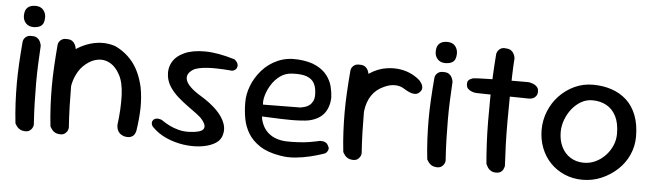

<svg xmlns="http://www.w3.org/2000/svg" viewBox="-45 -821 3412 1000"><g transform="rotate(5 1661.5 -321.0)"><path d="M104 -1Q90 -2 80.5 -7.5Q71 -13 65 -20.5Q59 -28 56.5 -33Q54 -38 54 -38Q48 -92 45.5 -143Q43 -194 43 -244.5Q43 -295 46 -349Q49 -403 54 -463Q54 -463 55 -468.5Q56 -474 60.5 -481Q65 -488 74.5 -493.5Q84 -499 101 -498Q118 -498 128 -491Q138 -484 142.5 -474.5Q147 -465 148.5 -458Q150 -451 150 -451Q147 -401 145 -353Q143 -305 143 -255Q143 -205 144.5 -151.5Q146 -98 150 -39Q150 -39 149 -33Q148 -27 143.5 -19.5Q139 -12 130 -6Q121 0 104 -1ZM105 -545Q78 -545 63.5 -561Q49 -577 49 -600Q49 -629 63.5 -642.5Q78 -656 105 -656Q132 -656 146 -639.5Q160 -623 160 -600Q160 -585 155.5 -572.5Q151 -560 139 -553Q127 -546 105 -545Z M626 -19Q609 -24 600 -33Q591 -42 588 -51.5Q585 -61 584.5 -68.5Q584 -76 584 -76Q595 -160 592.5 -229.5Q590 -299 568 -338Q548 -375 521 -391.5Q494 -408 465 -406.5Q436 -405 407 -387Q373 -365 354 -333Q335 -301 327.5 -265Q320 -229 319 -195Q320 -163 320 -137Q320 -111 321 -91Q322 -71 323 -58Q323 -58 322.5 -54Q322 -50 320 -44Q318 -38 311.5 -33Q305 -28 291 -27Q279 -26 270 -32Q261 -38 255.5 -44Q250 -50 250 -50Q239 -68 238.5 -85Q238 -102 239.5 -123Q241 -144 236 -174Q234 -211 234.5 -241.5Q235 -272 239 -299.5Q243 -327 252 -351Q261 -375 277 -398Q297 -424 326 -445Q355 -466 389.5 -479Q424 -492 461 -494Q498 -496 535 -484Q560 -473 583.5 -455.5Q607 -438 627 -414Q647 -390 662 -357.5Q677 -325 687 -282Q697 -229 696 -174Q695 -119 685 -54Q685 -54 683 -47Q681 -40 675.5 -32Q670 -24 658 -19.5Q646 -15 626 -19ZM287 -1Q273 -2 263.5 -7.5Q254 -13 248 -20.5Q242 -28 239.5 -33Q237 -38 237 -38Q231 -92 228.5 -143Q226 -194 226 -244.5Q226 -295 229 -349Q232 -403 237 -463Q237 -463 238 -468.5Q239 -474 243.5 -481Q248 -488 257.5 -493.5Q267 -499 284 -498Q301 -498 311 -491Q321 -484 325.5 -474.5Q330 -465 331.5 -458Q333 -451 333 -451Q330 -401 328 -353Q326 -305 326 -255Q326 -205 327.5 -151.5Q329 -98 333 -39Q333 -39 332 -33Q331 -27 326.5 -19.5Q322 -12 313 -6Q304 0 287 -1Z M957 -72Q1017 -74 1031.5 -91.5Q1046 -109 1020 -141Q1009 -155 987 -171Q965 -187 939.5 -205.5Q914 -224 889.5 -245.5Q865 -267 847 -293Q829 -319 824 -350Q818 -391 836.5 -424.5Q855 -458 898 -477.5Q941 -497 1007 -496.5Q1073 -496 1161 -469Q1161 -469 1164.5 -466.5Q1168 -464 1172 -459Q1176 -454 1179 -447Q1182 -440 1180 -431Q1178 -423 1173.5 -418.5Q1169 -414 1163.5 -411.5Q1158 -409 1154 -409Q1150 -409 1150 -409Q1150 -409 1139 -410Q1128 -411 1110 -412Q1092 -413 1070 -413.5Q1048 -414 1025.5 -412.5Q1003 -411 983 -407Q963 -403 950 -395Q932 -383 925.5 -369Q919 -355 924.5 -338.5Q930 -322 949.5 -303Q969 -284 1004 -263Q1054 -233 1088 -199Q1122 -165 1134 -129.5Q1146 -94 1131 -59Q1121 -36 1091 -21Q1061 -6 1020 -1.5Q979 3 934 -3.5Q889 -10 845.5 -29Q802 -48 770 -81Q770 -81 767.5 -84Q765 -87 763 -92.5Q761 -98 761.5 -104.5Q762 -111 767 -117Q773 -124 780.5 -125.5Q788 -127 795 -126Q802 -125 806.5 -123.5Q811 -122 811 -122Q811 -122 823 -114Q835 -106 855.5 -95.5Q876 -85 902.5 -78Q929 -71 957 -72Z M1442 10Q1376 -1 1335.5 -27.5Q1295 -54 1273.5 -89.5Q1252 -125 1244.5 -166Q1237 -207 1237 -247Q1236 -292 1253.5 -337.5Q1271 -383 1304.5 -421Q1338 -459 1385.5 -480Q1433 -501 1491 -497Q1550 -493 1587 -474.5Q1624 -456 1644.5 -429Q1665 -402 1672.5 -372Q1680 -342 1681 -315Q1680 -265 1654.5 -231.5Q1629 -198 1575 -186Q1559 -183 1534.5 -181.5Q1510 -180 1482.5 -180Q1455 -180 1428.5 -181Q1402 -182 1379.5 -183Q1357 -184 1343.5 -184.5Q1330 -185 1330 -185Q1333 -157 1348 -130.5Q1363 -104 1391.5 -87Q1420 -70 1463 -67Q1500 -66 1532 -68Q1564 -70 1588.5 -74Q1613 -78 1626 -81Q1639 -84 1639 -84Q1639 -84 1644.5 -84.5Q1650 -85 1657.5 -84Q1665 -83 1673 -78.5Q1681 -74 1686 -63Q1692 -53 1690.5 -45.5Q1689 -38 1685 -32.5Q1681 -27 1677.5 -24.5Q1674 -22 1674 -22Q1674 -22 1653 -15Q1632 -8 1597.5 0.5Q1563 9 1522 13Q1481 17 1442 10ZM1330 -247 1526 -249Q1526 -249 1533 -250.5Q1540 -252 1550.5 -255Q1561 -258 1571.5 -266Q1582 -274 1589 -287.5Q1596 -301 1596 -322Q1596 -357 1584 -380Q1572 -403 1544 -413.5Q1516 -424 1466 -421Q1431 -419 1404.5 -399.5Q1378 -380 1360.5 -352Q1343 -324 1335 -295.5Q1327 -267 1330 -247Z M1814 -114Q1801 -113 1793.5 -120Q1786 -127 1782.5 -136.5Q1779 -146 1777.5 -154Q1776 -162 1776 -162Q1773 -179 1771 -188.5Q1769 -198 1769 -206.5Q1769 -215 1769.5 -228Q1770 -241 1771 -264Q1775 -323 1794.5 -368Q1814 -413 1849 -443Q1884 -473 1932 -487Q1974 -497 2010 -494Q2046 -491 2075.5 -478.5Q2105 -466 2128 -446Q2128 -446 2132 -442Q2136 -438 2140.5 -431Q2145 -424 2147.5 -415.5Q2150 -407 2147.5 -398Q2145 -389 2135 -380Q2124 -371 2111 -371.5Q2098 -372 2086 -377Q2074 -382 2066.5 -386.5Q2059 -391 2059 -391Q2036 -407 2007.5 -407.5Q1979 -408 1950 -394Q1909 -376 1886.5 -342.5Q1864 -309 1858 -263Q1856 -238 1854.5 -222.5Q1853 -207 1852.5 -196.5Q1852 -186 1852 -175Q1852 -164 1853 -146Q1853 -146 1851 -139Q1849 -132 1840.5 -124.5Q1832 -117 1814 -114ZM1818 -1Q1804 -2 1794.5 -7.5Q1785 -13 1779 -20.5Q1773 -28 1770.5 -33Q1768 -38 1768 -38Q1762 -92 1759.5 -143Q1757 -194 1757 -244.5Q1757 -295 1760 -349Q1763 -403 1768 -463Q1768 -463 1769 -468.5Q1770 -474 1774.5 -481Q1779 -488 1788.5 -493.5Q1798 -499 1815 -498Q1832 -498 1842 -491Q1852 -484 1856.5 -474.5Q1861 -465 1862.5 -458Q1864 -451 1864 -451Q1861 -401 1859 -353Q1857 -305 1857 -255Q1857 -205 1858.5 -151.5Q1860 -98 1864 -39Q1864 -39 1863 -33Q1862 -27 1857.5 -19.5Q1853 -12 1844 -6Q1835 0 1818 -1Z M2257 -1Q2243 -2 2233.5 -7.5Q2224 -13 2218 -20.5Q2212 -28 2209.5 -33Q2207 -38 2207 -38Q2201 -92 2198.5 -143Q2196 -194 2196 -244.5Q2196 -295 2199 -349Q2202 -403 2207 -463Q2207 -463 2208 -468.5Q2209 -474 2213.5 -481Q2218 -488 2227.5 -493.5Q2237 -499 2254 -498Q2271 -498 2281 -491Q2291 -484 2295.5 -474.5Q2300 -465 2301.5 -458Q2303 -451 2303 -451Q2300 -401 2298 -353Q2296 -305 2296 -255Q2296 -205 2297.5 -151.5Q2299 -98 2303 -39Q2303 -39 2302 -33Q2301 -27 2296.5 -19.5Q2292 -12 2283 -6Q2274 0 2257 -1ZM2258 -545Q2231 -545 2216.5 -561Q2202 -577 2202 -600Q2202 -629 2216.5 -642.5Q2231 -656 2258 -656Q2285 -656 2299 -639.5Q2313 -623 2313 -600Q2313 -585 2308.5 -572.5Q2304 -560 2292 -553Q2280 -546 2258 -545Z M2570 0Q2554 0 2543 -6.5Q2532 -13 2526.5 -21.5Q2521 -30 2518.5 -36Q2516 -42 2516 -42Q2512 -85 2509 -141.5Q2506 -198 2505.5 -260.5Q2505 -323 2506 -386Q2507 -449 2510 -508Q2513 -567 2517 -616Q2517 -616 2518.5 -621.5Q2520 -627 2525 -634Q2530 -641 2539.5 -646Q2549 -651 2565 -649Q2583 -648 2592.5 -641Q2602 -634 2606.5 -625Q2611 -616 2612.5 -609Q2614 -602 2614 -602Q2611 -563 2609.5 -509Q2608 -455 2607 -393.5Q2606 -332 2606 -269Q2606 -206 2608 -146.5Q2610 -87 2613 -38Q2613 -38 2611.5 -32.5Q2610 -27 2606.5 -19.5Q2603 -12 2594 -6Q2585 0 2570 0ZM2707 -399Q2628 -400 2557 -401.5Q2486 -403 2431 -404Q2431 -404 2423.5 -405Q2416 -406 2406 -410Q2396 -414 2388 -421.5Q2380 -429 2379 -443Q2378 -455 2382 -462Q2386 -469 2393 -472.5Q2400 -476 2404.5 -477.5Q2409 -479 2409 -479Q2417 -480 2439 -481Q2461 -482 2492 -482.5Q2523 -483 2558.5 -483.5Q2594 -484 2630 -484Q2666 -484 2698 -484Q2698 -484 2703.5 -483Q2709 -482 2717 -479.5Q2725 -477 2733 -472Q2741 -467 2746 -459Q2751 -451 2751 -438Q2750 -423 2743 -414.5Q2736 -406 2728 -403Q2720 -400 2713.5 -399.5Q2707 -399 2707 -399Z M3022 -2Q2970 -2 2926.5 -21Q2883 -40 2852 -72.5Q2821 -105 2804 -149Q2787 -193 2787 -243Q2787 -293 2805.5 -339.5Q2824 -386 2858 -422Q2892 -458 2937 -479Q2982 -500 3034 -500Q3086 -500 3131 -485Q3176 -470 3209.5 -439.5Q3243 -409 3261.5 -361.5Q3280 -314 3280 -250Q3280 -200 3260 -155Q3240 -110 3203.5 -76Q3167 -42 3120.5 -22Q3074 -2 3022 -2ZM3021 -91Q3053 -91 3081.5 -104.5Q3110 -118 3132 -141Q3154 -164 3167 -193.5Q3180 -223 3180 -256Q3180 -312 3161.5 -348Q3143 -384 3111 -401.5Q3079 -419 3037 -419Q3006 -419 2979 -403.5Q2952 -388 2931.5 -362.5Q2911 -337 2899 -305Q2887 -273 2887 -240Q2887 -197 2903.5 -163Q2920 -129 2950.5 -110Q2981 -91 3021 -91Z"/></g></svg>

Font: Sour Gummy
Style: Regular
Weight: 400
Designer: Stefie Justprince
Foundry: Eifetstype
Version: Version 1.000